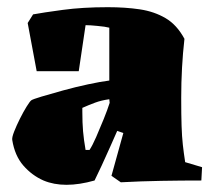

<svg xmlns="http://www.w3.org/2000/svg" viewBox="-20 -502 591 534"><path d="M243 0Q158 24 101 0Q69 -14 45 -41.5Q21 -69 14 -113Q13 -120 19.5 -136.5Q26 -153 35.5 -172Q45 -191 54 -205.5Q63 -220 67 -223Q71 -226 96 -233.5Q121 -241 155.5 -250.5Q190 -260 225 -267.5Q260 -275 284 -278V-425Q273 -428 250 -430Q241 -431 232.5 -431.5Q224 -432 218 -432L199 -304H82L57 -438L72 -462Q99 -467 154.5 -474.5Q210 -482 280 -482Q329 -482 369 -476Q409 -470 440.5 -451.5Q472 -433 493 -394Q484 -315 484 -230Q484 -182 485 -152Q486 -122 488.5 -99.5Q491 -77 495 -51L542 -37L540 0Q485 0 428 1Q371 2 316 5L290 -13L323 -132L306 -138Q299 -122 287 -95Q275 -68 263 -42Q251 -16 243 0ZM218 -85H229Q237 -97 247.5 -121Q258 -145 268.5 -171Q279 -197 285 -216L284 -226Q262 -223 244.5 -216.5Q227 -210 209 -202V-191Q209 -160 211 -137Q213 -114 218 -85Z"/></svg>

Font: Labrada Black
Style: Regular
Weight: 900
Designer: Mercedes Jáuregui
Foundry: Omnibus-Type Team
Version: Version 1.000; ttfautohint (v1.8.4.7-5d5b)